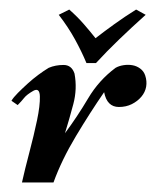

<svg xmlns="http://www.w3.org/2000/svg" viewBox="-20 -382 327 402"><path d="M4 -171Q8 -178 17.5 -187.5Q27 -197 38 -207Q49 -217 60.5 -225.5Q72 -234 82 -240Q96 -246 113 -246Q130 -246 136 -228Q142 -196 133.5 -164Q125 -132 116 -103Q142 -138 164.5 -176Q187 -214 222 -240Q229 -244 238.5 -245.5Q248 -247 257 -245.5Q266 -244 273.5 -238.5Q281 -233 284 -224Q288 -212 286 -200.5Q284 -189 276 -179.5Q268 -170 256 -164Q244 -158 229 -158Q204 -158 198 -189Q169 -147 139 -97Q109 -47 92 0H26Q32 -27 41.5 -63Q51 -99 57.5 -130Q64 -161 63.5 -180Q63 -199 50 -192Q36 -184 30.5 -177Q25 -170 17 -162ZM285 -351Q256 -325 229.5 -299.5Q203 -274 181 -250H161Q151 -274 137 -299.5Q123 -325 103 -351L125 -362Q142 -347 155.5 -331.5Q169 -316 180 -302Q198 -316 219.5 -331.5Q241 -347 265 -362Z"/></svg>

Font: Lucien Schoenschriftv CAT
Style: Regular
Weight: 400
Designer: Lucian Bernhard 1928
Foundry: CAT-Fonts Peter Wiegel
Version: Version 1.000